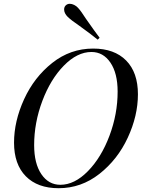

<svg xmlns="http://www.w3.org/2000/svg" viewBox="-20 -978 769 1012"><path d="M471 -722Q583 -722 645 -659Q707 -596 707 -481Q707 -368 653.5 -252.5Q600 -137 504 -61.5Q408 14 289 14Q178 14 116 -49Q54 -112 54 -226Q54 -339 107 -455Q160 -571 255.5 -646.5Q351 -722 471 -722ZM160 -213Q160 -116 198 -60Q236 -4 298 -4Q373 -4 443.5 -76Q514 -148 557 -262.5Q600 -377 600 -495Q600 -592 562 -648Q524 -704 462 -704Q387 -704 316.5 -632Q246 -560 203 -445.5Q160 -331 160 -213ZM397 -843Q357 -870 337 -889Q318 -908 318 -928Q318 -940 325 -948Q334 -958 348 -958Q359 -958 371 -952Q383 -946 391 -937Q407 -920 433 -879Q482 -809 505 -779L495 -769Q454 -802 397 -843Z"/></svg>

Font: Playfair Display
Style: Italic
Weight: 400
Italic angle: -14°
Designer: Claus Eggers Sørensen
Foundry: Claus Eggers Sørensen
Version: Version 1.200; ttfautohint (v1.6)